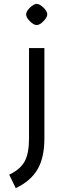

<svg xmlns="http://www.w3.org/2000/svg" viewBox="-20 -720 351 999"><path d="M28 0ZM28 189Q86 161 108.5 119.5Q131 78 131 0V-470H211V0Q211 99 176 160Q141 221 62 259ZM116 -645Q116 -661 135.5 -680Q155 -699 171 -700Q187 -699 206.5 -680Q226 -661 226 -645Q226 -630 206 -609.5Q186 -589 171 -590Q156 -589 136 -609Q116 -629 116 -645Z"/></svg>

Font: Changa
Style: Regular
Weight: 400
Designer: Eduardo Rodriguez Tunni
Foundry: Eduardo Rodriguez Tunni
Version: Version 2.002; ttfautohint (v1.5.10-5e6f)